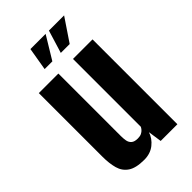

<svg xmlns="http://www.w3.org/2000/svg" viewBox="-203 -716 792 792"><g transform="rotate(-45 192.5 -320.5)"><path d="M147.1 7.3Q99.3 7.3 75 -9.1Q50.6 -25.5 42.4 -55Q34.2 -84.5 34.2 -123.7V-495H148.2V-130.6Q148.2 -115.6 150.5 -102.8Q152.9 -89.9 162.1 -81.8Q171.4 -73.7 190.7 -73.7Q204.2 -73.7 212.6 -78Q221 -82.3 226.1 -88.2Q231.1 -94.1 233.5 -99.3V-495H347.5V0H250.1L241.3 -59.9Q232.6 -32.1 207.9 -12.4Q183.2 7.3 147.1 7.3ZM121.2 -548.1 138.1 -648H226.8L166.2 -548.1ZM215.5 -548.1 246 -648H334.6L267.3 -548.1Z"/></g></svg>

Font: Alumni Sans Thin
Style: Regular
Weight: 100
Designer: Robert E. Leuschke
Foundry: Robert E. Leuschke
Version: Version 1.018